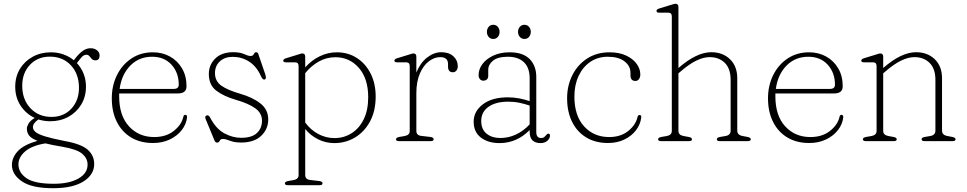

<svg xmlns="http://www.w3.org/2000/svg" viewBox="-20 -746 5110 1015"><path d="M322 -0.5Q409.5 15 443.8 45.5Q478 76 478 121Q478 177.5 421.2 213.2Q364.5 249 261 249Q148.5 249 95.8 212.8Q43 176.5 43 126Q43 87 74 53.2Q105 19.5 178 -1.5Q145 -14.5 133.5 -30Q122 -45.5 122 -66Q122 -77 130.8 -92.5Q139.5 -108 163.5 -122.5Q117.5 -144 89 -187.2Q60.5 -230.5 60.5 -287.5Q60.5 -341 85.5 -382Q110.5 -423 153.2 -446.2Q196 -469.5 249 -469.5Q284 -469.5 315 -458.5Q346 -447.5 370.5 -427.5L380 -440Q398.5 -463.5 417.8 -477.2Q437 -491 459 -491Q479.5 -491 493 -480Q506.5 -469 506.5 -453.5Q506.5 -427 484.5 -427Q472 -427 465.2 -434.5Q458.5 -442 452.5 -449.2Q446.5 -456.5 437.5 -456.5Q423 -456.5 412.2 -444.5Q401.5 -432.5 386.5 -412.5Q409 -388.5 421.8 -356.8Q434.5 -325 434.5 -288Q434.5 -234.5 409.2 -193Q384 -151.5 341.2 -128.2Q298.5 -105 245.5 -105Q213 -105 183 -114.5Q154 -94.5 154 -74Q154 -60 167.8 -48.2Q181.5 -36.5 217.8 -25.2Q254 -14 322 -0.5ZM243.5 -446.5Q178.5 -446.5 138 -403Q97.5 -359.5 97.5 -293Q97.5 -220 140.8 -174Q184 -128 252 -128Q317 -128 357.2 -171.5Q397.5 -215 397.5 -282Q397.5 -354.5 355 -400.5Q312.5 -446.5 243.5 -446.5ZM77.5 122.5Q77.5 166.5 120 196Q162.5 225.5 264 225.5Q345.5 225.5 394.2 198Q443 170.5 443 124Q443 92 415.8 67.8Q388.5 43.5 311 30Q256 21 220 12Q149 23.5 113.2 54.2Q77.5 85 77.5 122.5Z M966 -290Q966 -252 920.5 -252H610Q610 -244 610 -236.5Q610 -134.5 662 -78Q714 -21.5 795 -21.5Q857.5 -21.5 898.2 -53.5Q939 -85.5 949 -127.5Q951 -139 959.5 -139Q969 -139 969 -126.5Q965 -89.5 941 -58.5Q917 -27.5 877.8 -8.8Q838.5 10 789 10Q721.5 10 672.8 -19.5Q624 -49 597.5 -102.2Q571 -155.5 571 -226Q571 -294 598.5 -349.2Q626 -404.5 675 -437Q724 -469.5 788 -469.5Q838.5 -469.5 878.8 -447Q919 -424.5 942.5 -384.2Q966 -344 966 -290ZM784 -446Q714.5 -446 668.5 -398.8Q622.5 -351.5 612.5 -276H898.5Q925 -276 925 -298.5Q925 -361.5 886.8 -403.8Q848.5 -446 784 -446Z M1209.5 -445.5Q1168 -445.5 1142.2 -421.5Q1116.5 -397.5 1116.5 -359.5Q1116.5 -317 1150 -293.2Q1183.5 -269.5 1249.5 -250.5Q1316.5 -231 1357.2 -198.8Q1398 -166.5 1398 -114.5Q1398 -63.5 1360.8 -28Q1323.5 7.5 1254.5 7.5Q1219 7.5 1195.8 -2Q1172.5 -11.5 1158.5 -11.5Q1146 -11.5 1141.5 -1.8Q1137 8 1127 8Q1118.5 8 1113.5 -4.5L1068 -114.5Q1060 -132 1073.5 -136Q1083 -138.5 1090 -126Q1121.5 -65 1165.8 -41.2Q1210 -17.5 1254.5 -17.5Q1311.5 -17.5 1338.2 -42.8Q1365 -68 1365 -108Q1365 -148 1329.5 -173.5Q1294 -199 1228 -218Q1161 -237.5 1122.5 -267.5Q1084 -297.5 1084 -355Q1084 -403 1117.8 -436.5Q1151.5 -470 1212.5 -470Q1249 -470 1270.5 -460Q1292 -450 1305 -450Q1317.5 -450 1321.8 -460Q1326 -470 1334 -470Q1342 -470 1345 -462L1381 -357Q1384.5 -347.5 1385.5 -337.8Q1386.5 -328 1378.5 -325.5Q1368.5 -323 1359 -344.5Q1336 -395.5 1296.8 -420.5Q1257.5 -445.5 1209.5 -445.5Z M1593.5 -446.5V-390Q1627.5 -428 1670.8 -448.8Q1714 -469.5 1760.5 -469.5Q1820.5 -469.5 1867 -439.2Q1913.5 -409 1939.8 -356.2Q1966 -303.5 1966 -236Q1966 -159.5 1936.2 -104.2Q1906.5 -49 1856.8 -19.2Q1807 10.5 1747 10.5Q1702 10.5 1661.8 -9.5Q1621.5 -29.5 1593.5 -64V179Q1593.5 203 1620.5 205.5L1667.5 211Q1685 213 1685 223Q1685 233 1669.5 233H1501Q1486 233 1486 223Q1486 214.5 1503 211L1532 206Q1558.5 201 1558.5 179.5V-396Q1558.5 -416.5 1540 -416.5H1492Q1477.5 -416.5 1477.5 -425.5Q1477.5 -433.5 1491.5 -438L1550.5 -456Q1559 -458.5 1566.2 -461Q1573.5 -463.5 1578 -463.5Q1593.5 -463.5 1593.5 -446.5ZM1753 -443.5Q1706.5 -443.5 1666.2 -421.2Q1626 -399 1593.5 -359.5V-98Q1623 -58.5 1663.2 -37.2Q1703.5 -16 1748 -16Q1797.5 -16 1838 -41.2Q1878.5 -66.5 1902.5 -114.8Q1926.5 -163 1926.5 -232Q1926.5 -330.5 1877.2 -387Q1828 -443.5 1753 -443.5Z M2181 -446.5V-362.5Q2201.5 -413.5 2237.8 -441.8Q2274 -470 2313 -470Q2353 -470 2376.5 -448.8Q2400 -427.5 2400 -396Q2400 -382 2392.8 -373Q2385.5 -364 2374 -364Q2348.5 -364 2348.5 -394V-407.5Q2348.5 -444 2307 -444Q2276.5 -444 2247.5 -422.2Q2218.5 -400.5 2199.8 -357.8Q2181 -315 2181 -252.5V-54Q2181 -30 2208 -27.5L2255 -22Q2272.5 -20 2272.5 -10Q2272.5 0 2257 0H2088.5Q2073.5 0 2073.5 -10Q2073.5 -18.5 2090.5 -22L2119.5 -27Q2146 -32 2146 -53.5V-396Q2146 -416.5 2127.5 -416.5H2079.5Q2065 -416.5 2065 -425.5Q2065 -433.5 2079 -438L2138 -456Q2146.5 -458.5 2153.8 -461Q2161 -463.5 2165.5 -463.5Q2181 -463.5 2181 -446.5Z M2484 -103Q2484 -157 2532.2 -194.2Q2580.5 -231.5 2665 -231.5Q2695.5 -231.5 2725.2 -225.8Q2755 -220 2780 -211.5V-332Q2780 -388 2749.8 -417Q2719.5 -446 2665 -446Q2611.5 -446 2586.2 -425.2Q2561 -404.5 2561 -376.5V-344.5Q2561 -332 2553.5 -325.8Q2546 -319.5 2535 -319.5Q2524 -319.5 2517 -327.8Q2510 -336 2510 -349Q2510 -380 2530.5 -407.5Q2551 -435 2588 -452.2Q2625 -469.5 2674 -469.5Q2745 -469.5 2780 -433.8Q2815 -398 2815 -339.5V-48Q2815 -16.5 2840 -16.5Q2851.5 -16.5 2856.8 -21Q2862 -25.5 2866 -30.5Q2869 -33.5 2871.8 -36.5Q2874.5 -39.5 2878.5 -39.5Q2887.5 -39.5 2887.5 -28.5Q2887.5 -14.5 2873.8 -2Q2860 10.5 2837.5 10.5Q2810.5 10.5 2795.2 -3.8Q2780 -18 2780 -50.5V-58.5Q2712 10.5 2620.5 10.5Q2561 10.5 2522.5 -18.5Q2484 -47.5 2484 -103ZM2524 -106.5Q2524 -62 2552.5 -39.2Q2581 -16.5 2624 -16.5Q2666.5 -16 2706.8 -34.5Q2747 -53 2780 -88.5V-188Q2755 -196.5 2726.8 -202.5Q2698.5 -208.5 2667 -208.5Q2600.5 -208.5 2562.2 -181.2Q2524 -154 2524 -106.5ZM2587.5 -540Q2572.5 -540 2563.2 -551Q2554 -562 2554 -577.5Q2554 -593 2563.2 -604Q2572.5 -615 2587.5 -615Q2602.5 -615 2611.8 -604Q2621 -593 2621 -577.5Q2621 -562 2611.8 -551Q2602.5 -540 2587.5 -540ZM2752.5 -540Q2737.5 -540 2728 -551Q2718.5 -562 2718.5 -577.5Q2718.5 -593 2728 -604Q2737.5 -615 2752.5 -615Q2767.5 -615 2776.8 -604Q2786 -593 2786 -577.5Q2786 -562 2776.8 -551Q2767.5 -540 2752.5 -540Z M3365 -352.5Q3365 -337.5 3357.8 -327.8Q3350.5 -318 3339.5 -318Q3313 -318 3313 -347.5V-361Q3313 -397.5 3281.2 -421.8Q3249.5 -446 3193 -446Q3140.5 -446 3100.8 -419Q3061 -392 3038.8 -344.5Q3016.5 -297 3016.5 -236Q3016.5 -134 3068 -77.8Q3119.5 -21.5 3200 -21.5Q3261 -21.5 3300.8 -53.2Q3340.5 -85 3350 -126.5Q3352.5 -138 3361 -138Q3371 -138 3370 -126Q3366 -89 3342.5 -58Q3319 -27 3280.8 -8.5Q3242.5 10 3194.5 10Q3127.5 10 3079 -19.5Q3030.5 -49 3004.2 -102.2Q2978 -155.5 2978 -226Q2978 -294 3006 -349.2Q3034 -404.5 3084.5 -437Q3135 -469.5 3202 -469.5Q3252.5 -469.5 3289 -452.8Q3325.5 -436 3345.2 -409Q3365 -382 3365 -352.5Z M3566.5 -709V-386.5Q3662.5 -470 3740 -470Q3800.5 -470 3839 -433Q3877.5 -396 3877.5 -332V-55.5Q3877.5 -32 3906 -27L3932 -22Q3949 -18.5 3949 -10Q3949 0 3934 0H3784.5Q3769.5 0 3769.5 -10Q3769.5 -19 3786.5 -22L3815.5 -27Q3842.5 -31.5 3842.5 -55.5V-323.5Q3842.5 -383 3811.8 -413.5Q3781 -444 3731.5 -444Q3699.5 -444 3661.5 -425.8Q3623.5 -407.5 3578.5 -368.5L3566.5 -358.5V-54Q3566.5 -32 3593.5 -27L3621 -22Q3638 -19 3638 -10Q3638 0 3623 0H3474Q3459 0 3459 -10Q3459 -18.5 3476 -22L3505 -27Q3531.5 -32 3531.5 -53.5V-659Q3531.5 -679 3513 -679H3465Q3450.5 -679 3450.5 -688.5Q3450.5 -696.5 3464.5 -701L3523.5 -719Q3532 -721.5 3539.2 -723.8Q3546.5 -726 3551 -726Q3566.5 -726 3566.5 -709Z M4435 -290Q4435 -252 4389.5 -252H4079Q4079 -244 4079 -236.5Q4079 -134.5 4131 -78Q4183 -21.5 4264 -21.5Q4326.5 -21.5 4367.2 -53.5Q4408 -85.5 4418 -127.5Q4420 -139 4428.5 -139Q4438 -139 4438 -126.5Q4434 -89.5 4410 -58.5Q4386 -27.5 4346.8 -8.8Q4307.5 10 4258 10Q4190.5 10 4141.8 -19.5Q4093 -49 4066.5 -102.2Q4040 -155.5 4040 -226Q4040 -294 4067.5 -349.2Q4095 -404.5 4144 -437Q4193 -469.5 4257 -469.5Q4307.5 -469.5 4347.8 -447Q4388 -424.5 4411.5 -384.2Q4435 -344 4435 -290ZM4253 -446Q4183.5 -446 4137.5 -398.8Q4091.5 -351.5 4081.5 -276H4367.5Q4394 -276 4394 -298.5Q4394 -361.5 4355.8 -403.8Q4317.5 -446 4253 -446Z M4649 -446.5V-386.5Q4744.5 -470 4822.5 -470Q4883 -470 4921.5 -433Q4960 -396 4960 -332V-55.5Q4960 -32 4988.5 -27L5014.5 -22Q5031.5 -18.5 5031.5 -10Q5031.5 0 5016.5 0H4867Q4852 0 4852 -10Q4852 -19 4869 -22L4898 -27Q4925 -31.5 4925 -55.5V-323.5Q4925 -383 4894.2 -413.5Q4863.5 -444 4814 -444Q4782 -444 4744 -425.8Q4706 -407.5 4661 -368.5L4649 -358.5V-54Q4649 -32 4676 -27L4703.5 -22Q4720.5 -19 4720.5 -10Q4720.5 0 4705.5 0H4556.5Q4541.5 0 4541.5 -10Q4541.5 -18.5 4558.5 -22L4587.5 -27Q4614 -32 4614 -53.5V-396Q4614 -416.5 4595.5 -416.5H4547.5Q4533 -416.5 4533 -425.5Q4533 -433.5 4547 -438L4606 -456Q4614.5 -458.5 4621.8 -461Q4629 -463.5 4633.5 -463.5Q4649 -463.5 4649 -446.5Z"/></svg>

Font: Fraunces 9pt S050 Thin
Style: Regular
Weight: 100
Version: Version 1.000; ttfautohint (v1.8.3)